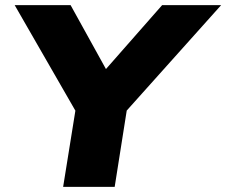

<svg xmlns="http://www.w3.org/2000/svg" viewBox="-20 -725 878 745"><path d="M225 0 283 -361 301 -246 37 -705H254L400 -441H377L609 -705H838L427 -246L482 -361L425 0Z"/></svg>

Font: Nunito Sans 10pt SemiExpanded Black
Style: Italic
Weight: 900
Width: 6
Italic angle: -9°
Designer: Vernon Adams
Foundry: Vernon Adams
Version: Version 3.101;gftools[0.9.27]